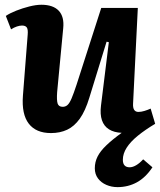

<svg xmlns="http://www.w3.org/2000/svg" viewBox="-20 -546 674 808"><path d="M4.5 -479Q21.5 -490.5 48 -501Q74.5 -511.5 103.3 -518.8Q132 -526 154 -526Q203.5 -526 227.3 -500.8Q251 -475.5 246 -427L220.5 -158.5Q218 -124 222.5 -110.3Q227 -96.5 244 -96.5Q255.5 -96.5 264 -104Q272.5 -111.5 281.3 -132Q290 -152.5 302.5 -190.5L406 -512.5H560L540 -110Q539 -92 544.8 -83.5Q550.5 -75 562.5 -75Q574.5 -75 588.3 -79.3Q602 -83.5 614 -89L633 -25Q591 0 560.3 25Q529.5 50 513.3 75.2Q497 100.5 497 126.5Q497 142.5 504.3 150.2Q511.5 158 525.5 158Q538.5 158 553.3 149.2Q568 140.5 582.5 124.5L621.5 158Q593 201 556 221.3Q519 241.5 474.5 241.5Q449.5 241.5 427.5 232Q405.5 222.5 392.3 204.8Q379 187 379 162Q379 136 390.5 113Q402 90 427.3 65.8Q452.5 41.5 492 13Q459.5 11.5 438.5 -1.8Q417.5 -15 409 -40Q400.5 -65 405 -101.5L438 -368.5L428.5 -370.5L356 -135Q339 -79 315.8 -46.5Q292.5 -14 262.5 0Q232.5 14 194.5 14Q131.5 14 101 -25.7Q70.5 -65.5 76.5 -143.5L96.5 -399.5Q98.5 -422.5 92.7 -430.5Q87 -438.5 72.5 -438.5Q63 -438.5 51 -434.5Q39 -430.5 26.5 -422.5Z"/></svg>

Font: Literata
Style: Italic
Weight: 400
Italic angle: -2°
Designer: Latin by Veronika Burian and Jose Scaglione. Greek by Irene Vlachou. Cyrillic by Vera Evstafieva
Foundry: TypeTogether
Version: Version 3.103;gftools[0.9.29]